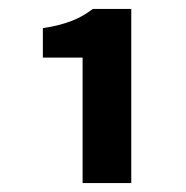

<svg xmlns="http://www.w3.org/2000/svg" viewBox="-20 -785 416 430"><path d="M165 -375V-656H76V-722Q96 -725 111.5 -729Q127 -733 140 -738Q153 -743 164.5 -749.5Q176 -756 188 -765H274V-375Z"/></svg>

Font: TT Toshiba Sans
Style: Bold
Weight: 700
Designer: Paul D. Hunt
Foundry: Toshiba Corporation
Version: Version 2.020;PS 2.000;hotconv 1.0.86;makeotf.lib2.5.63406